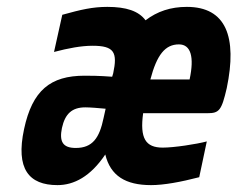

<svg xmlns="http://www.w3.org/2000/svg" viewBox="-20 -529 690 558"><path d="M292 -509C249 -509 215 -501 161 -486L137 -378C179 -389 216 -396 249 -396C312 -396 322 -377 309 -316L306 -306C268 -309 240 -309 226 -309C126 -309 74 -266 50 -154C25 -38 64 9 147 9C195 9 243 -16 286 -80C301 -18 345 9 419 9C456 9 505 0 559 -14L581 -118C551 -110 486 -100 453 -100C403 -100 386 -127 396 -200H583C617 -200 624 -208 639 -273C670 -422 637 -509 523 -509C476 -509 437 -496 403 -470C383 -497 347 -509 292 -509ZM160 -157C169 -198 189 -217 228 -217C242 -217 266 -215 287 -213L281 -186C269 -128 249 -99 200 -99C162 -99 152 -118 160 -157ZM417 -298C436 -370 460 -400 500 -400C535 -400 545 -363 531 -298Z"/></svg>

Font: LT Wave Mono Bold
Style: Italic
Weight: 700
Designer: Daniel Lyons
Version: Version 2.5 (Glyphs App)